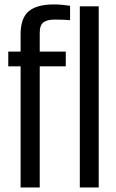

<svg xmlns="http://www.w3.org/2000/svg" viewBox="-20 -828 511 848"><path d="M71 0V-535H16.5V-600H71V-675Q70.5 -746.5 106 -777.5Q141.5 -808.5 219.5 -808.5Q235 -808.5 254.2 -806.8Q273.5 -805 289.5 -802.5V-739Q274.5 -740 257.2 -740.8Q240 -741.5 221 -741.5Q187.5 -741.5 171.2 -728.8Q155 -716 155.5 -681V-600H270.5V-535H155.5V0ZM332.5 0V-800H416V0Z"/></svg>

Font: Big Shoulders
Style: Regular
Weight: 400
Designer: Patric King
Foundry: XO Type Co
Version: Version 2.002